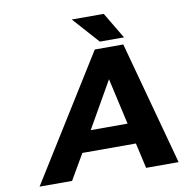

<svg xmlns="http://www.w3.org/2000/svg" viewBox="-95 -995 1079 1088"><g transform="rotate(-10 445.0 -450.5)"><path d="M625 -146 658 0H845L652 -711H488L45 0H232L317 -146ZM386 -265 538 -531 598 -265ZM663 -750 573 -901H389L524 -750Z"/></g></svg>

Font: Asimov
Style: XWidIt
Weight: 500
Designer: Google
Version: Version 2.000980; 2014